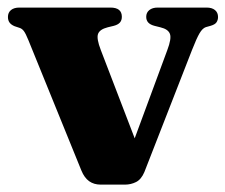

<svg xmlns="http://www.w3.org/2000/svg" viewBox="-20 -498 610 520"><path d="M318.5 2H252.5Q234.5 2 221.5 -7.2Q208.5 -16.5 200.5 -36L57 -389Q49.5 -407.5 44.5 -414Q39.5 -420.5 33 -422.5L19.5 -427Q10 -431 5.8 -437Q1.5 -443 1.5 -452Q1.5 -464 9.8 -470.8Q18 -477.5 32.5 -477.5H279Q310 -477.5 310 -452.5Q310 -443 304.8 -437Q299.5 -431 288 -428L271.5 -424Q250 -418.5 245.5 -406Q241 -393.5 253 -362.5L360.5 -82.5L321 -59L433 -362Q445 -393.5 440.2 -406.2Q435.5 -419 414.5 -424L398.5 -428Q387 -431 381.5 -437Q376 -443 376 -452.5Q376 -464 384.5 -470.8Q393 -477.5 407 -477.5H539.5Q554 -477.5 562.2 -470.8Q570.5 -464 570.5 -452Q570.5 -444 566.5 -437.8Q562.5 -431.5 550 -428L537.5 -424.5Q528.5 -421.5 520.5 -408Q512.5 -394.5 500 -362.5L371 -32Q362.5 -12 348.5 -5Q334.5 2 318.5 2Z"/></svg>

Font: Fraunces
Style: Bold
Weight: 700
Version: Version 1.000;[b76b70a41]